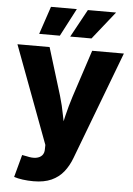

<svg xmlns="http://www.w3.org/2000/svg" viewBox="-63 -813 739 1066"><g transform="rotate(5 306.5 -279.5)"><path d="M55.7 192.9 89.4 67.9 116.2 72.8Q146 80.1 167.7 76.4Q189.5 72.8 201.2 59.3Q212.9 45.9 212.4 23.9L212.9 1L9.8 -542.5H189L270 -278.8Q286.1 -224.6 296.1 -170.2Q306.2 -115.7 319.3 -54.2H283.2Q296.4 -115.7 309.6 -170.7Q322.8 -225.6 339.8 -278.8L426.3 -542.5H603L375 59.1Q358.4 103.5 331.8 137Q305.2 170.4 264.4 189Q223.6 207.5 164.6 207.5Q133.3 207.5 104.5 203.6Q75.7 199.7 55.7 192.9ZM240.2 -610.4H125L177.2 -765.6H321.3ZM416.5 -610.4H297.9L382.8 -765.6H540Z"/></g></svg>

Font: Inter 16pt ExtraBold
Style: Regular
Weight: 800
Version: Version 4.001;git-66647c0bb